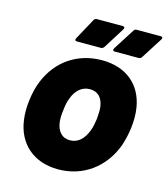

<svg xmlns="http://www.w3.org/2000/svg" viewBox="-107 -784 766 876"><g transform="rotate(15 276.5 -346.0)"><path d="M181 -578H294C300 -578 305 -581 309 -587L371 -686C376 -695 373 -700 364 -700H243C237 -700 232 -698 228 -691L174 -592C169 -583 172 -578 181 -578ZM360 -578H472C477 -578 484 -581 487 -587L550 -686C555 -694 553 -700 544 -700H430C424 -700 419 -697 416 -691L353 -592C348 -583 351 -578 360 -578ZM248 8C367 8 461 -63 502 -174C511 -201 518 -230 522 -262C526 -296 526 -329 521 -358C504 -460 430 -525 315 -525C198 -525 107 -461 64 -357C52 -328 44 -295 40 -260C36 -228 36 -197 40 -170C54 -62 131 8 248 8ZM266 -134C227 -134 205 -162 200 -203C198 -220 199 -240 202 -260C204 -281 208 -302 215 -318C229 -357 257 -383 295 -383C334 -383 355 -358 361 -318C363 -302 362 -282 360 -260C357 -240 354 -220 347 -203C332 -162 305 -134 266 -134Z"/></g></svg>

Font: Barlow ExtraBold
Style: Italic
Weight: 800
Italic angle: -7°
Designer: Jeremy Tribby
Foundry: Tribby Type
Version: Version 1.422;hotconv 1.0.109;makeotfexe 2.5.65596